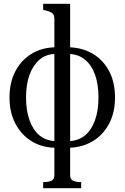

<svg xmlns="http://www.w3.org/2000/svg" viewBox="-20 -767 655 1010"><path d="M349 -747V155Q349 177 365 184Q381 191 406 191H407V223H207V191H209Q234 191 250 184Q266 177 266 155V-668Q266 -690 254 -698.5Q242 -707 216 -713L207 -715V-747ZM266 -518V-483Q220 -481 187 -452.5Q154 -424 135.5 -374Q117 -324 117 -254Q117 -185 135.5 -134Q154 -83 187 -55.5Q220 -28 266 -25V10Q197 8 144 -25.5Q91 -59 60.5 -117.5Q30 -176 30 -254Q30 -333 60.5 -391.5Q91 -450 144.5 -483Q198 -516 266 -518ZM349 10V-25Q395 -28 428 -55.5Q461 -83 479.5 -134Q498 -185 498 -254Q498 -324 480 -374Q462 -424 428.5 -452Q395 -480 349 -483V-518Q418 -515 471.5 -482Q525 -449 555 -391Q585 -333 585 -254Q585 -176 554.5 -117.5Q524 -59 470.5 -26Q417 7 349 10Z"/></svg>

Font: Roboto Serif 120pt ExtraCondensed
Style: Regular
Weight: 400
Width: 2
Designer: Greg Gazdowicz
Foundry: Commercial Type
Version: Version 1.008